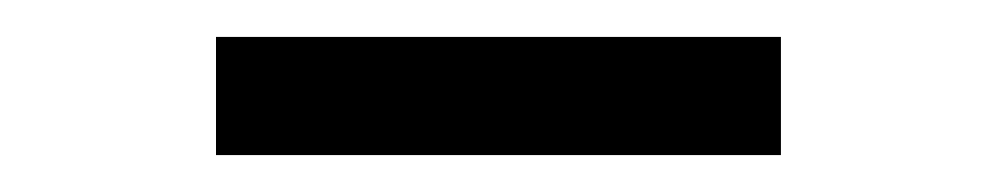

<svg xmlns="http://www.w3.org/2000/svg" viewBox="-20 -705 540 104"><path d="M97 -621V-685H403V-621Z"/></svg>

Font: Mulish SemiBold
Style: Regular
Weight: 600
Designer: Vernon Adams
Foundry: Vernon Adams
Version: Version 3.603; ttfautohint (v1.8.3)